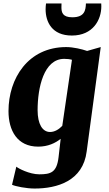

<svg xmlns="http://www.w3.org/2000/svg" viewBox="-20 -841 635 1114"><path d="M74.7 126 49.8 231C69.3 240.2 132.8 252.9 180.7 252.9C311.5 252.9 461.4 209.5 482.9 37.6L564.5 -567.9L485.4 -545.4C456.1 -555.7 405.3 -567.9 364.3 -567.9C143.1 -567.9 29.3 -386.2 29.3 -196.3C29.3 -84 79.6 9.8 201.7 9.8C257.8 9.8 301.3 -10.7 332 -35.6L319.8 70.8C309.6 159.7 274.4 170.4 208 170.4C150.4 170.4 84.5 135.3 74.7 126ZM270.5 -75.2C226.1 -75.2 198.2 -121.6 198.2 -201.7C198.2 -332 233.9 -499.5 352.5 -499.5C368.7 -499.5 383.8 -498 397.5 -494.1L341.3 -110.8C322.3 -90.8 297.4 -75.2 270.5 -75.2ZM397 -634.8C520 -634.8 567.9 -726.6 567.9 -804.2C567.9 -809.6 567.9 -815.4 567.4 -820.8H478.5C477.1 -781.7 471.2 -740.7 399.4 -740.7C342.8 -740.7 336.4 -769.5 336.4 -798.8C336.4 -806.6 336.9 -814 336.9 -820.8H247.1C245.6 -810.1 244.6 -798.8 244.6 -787.6C244.6 -714.4 280.8 -634.8 397 -634.8Z"/></svg>

Font: Merriweather
Style: Heavy Italic
Weight: 900
Italic angle: -7.5°
Designer: Eben Sorkin
Foundry: Eben Sorkin
Version: Version 1.001